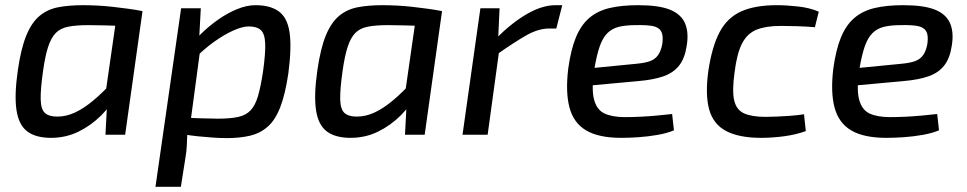

<svg xmlns="http://www.w3.org/2000/svg" viewBox="-20 -520 3733 741"><path d="M300 -500Q326 -500 356 -498.5Q386 -497 416.5 -493.5Q447 -490 476.5 -486Q506 -482 530 -477L480 -419Q428 -421 386.5 -422Q345 -423 321 -423Q274 -423 243.5 -417Q213 -411 195 -392.5Q177 -374 165.5 -338.5Q154 -303 146 -245Q136 -174 137 -136Q138 -98 153.5 -84Q169 -70 201 -70Q236 -70 270 -86Q304 -102 340.5 -132.5Q377 -163 415 -205L434 -162Q410 -114 371 -75Q332 -36 283 -12Q234 12 177 12Q118 12 85 -13Q52 -38 43.5 -96Q35 -154 49 -250Q61 -333 81.5 -383Q102 -433 132.5 -458.5Q163 -484 204.5 -492Q246 -500 300 -500ZM433 -478 530 -477 463 0H387L393 -114L382 -123Z M966 -500Q1023 -500 1056 -476Q1089 -452 1097.5 -395Q1106 -338 1093 -238Q1081 -156 1061.5 -106Q1042 -56 1012.5 -30.5Q983 -5 944 4Q905 13 855 13Q831 13 802 11Q773 9 743.5 6Q714 3 686 -2Q658 -7 635 -13L657 -67Q711 -65 753.5 -63.5Q796 -62 820 -62Q868 -62 898.5 -68.5Q929 -75 947 -94Q965 -113 975.5 -148.5Q986 -184 995 -243Q1005 -314 1003.5 -352Q1002 -390 986.5 -404Q971 -418 940 -418Q916 -418 881 -402.5Q846 -387 806 -358.5Q766 -330 727 -290L709 -333Q727 -361 756.5 -390Q786 -419 821.5 -444Q857 -469 894.5 -484.5Q932 -500 966 -500ZM755 -488 749 -377 758 -368 712 -25 703 -8Q702 18 701 41.5Q700 65 695 93L678 201H580L679 -488Z M1456 -500Q1482 -500 1512 -498.5Q1542 -497 1572.5 -493.5Q1603 -490 1632.5 -486Q1662 -482 1686 -477L1636 -419Q1584 -421 1542.5 -422Q1501 -423 1477 -423Q1430 -423 1399.5 -417Q1369 -411 1351 -392.5Q1333 -374 1321.5 -338.5Q1310 -303 1302 -245Q1292 -174 1293 -136Q1294 -98 1309.5 -84Q1325 -70 1357 -70Q1392 -70 1426 -86Q1460 -102 1496.5 -132.5Q1533 -163 1571 -205L1590 -162Q1566 -114 1527 -75Q1488 -36 1439 -12Q1390 12 1333 12Q1274 12 1241 -13Q1208 -38 1199.5 -96Q1191 -154 1205 -250Q1217 -333 1237.5 -383Q1258 -433 1288.5 -458.5Q1319 -484 1360.5 -492Q1402 -500 1456 -500ZM1589 -478 1686 -477 1619 0H1543L1549 -114L1538 -123Z M1908 -488 1902 -357 1909 -343 1862 0H1765L1834 -488ZM2150 -500 2127 -410H2100Q2058 -410 2012 -384Q1966 -358 1898 -310L1894 -371Q1956 -433 2014.5 -466.5Q2073 -500 2124 -500Z M2443 -500Q2523 -500 2566 -482.5Q2609 -465 2624 -429.5Q2639 -394 2630 -342Q2623 -295 2601 -267Q2579 -239 2540.5 -225.5Q2502 -212 2443 -207L2203 -185L2212 -252L2437 -274Q2469 -277 2488.5 -284Q2508 -291 2519.5 -307Q2531 -323 2536 -350Q2541 -384 2531 -400Q2521 -416 2496.5 -420Q2472 -424 2433 -423Q2395 -423 2368.5 -416.5Q2342 -410 2324 -392Q2306 -374 2294.5 -341Q2283 -308 2274 -255Q2262 -177 2272.5 -136.5Q2283 -96 2313 -82Q2343 -68 2392 -68Q2419 -68 2451 -69.5Q2483 -71 2515 -74Q2547 -77 2574 -80L2581 -17Q2555 -6 2518.5 0.5Q2482 7 2445 9.5Q2408 12 2378 12Q2291 12 2242.5 -16.5Q2194 -45 2178 -104.5Q2162 -164 2173 -255Q2183 -328 2202.5 -375.5Q2222 -423 2254 -450.5Q2286 -478 2332.5 -489Q2379 -500 2443 -500Z M2978 -500Q3015 -500 3060 -495Q3105 -490 3140 -475L3125 -415Q3091 -418 3053.5 -419Q3016 -420 2993 -420Q2936 -420 2900 -405.5Q2864 -391 2844 -352.5Q2824 -314 2815 -241Q2805 -169 2813.5 -132.5Q2822 -96 2851.5 -82.5Q2881 -69 2935 -69Q2951 -69 2976 -70Q3001 -71 3029 -73Q3057 -75 3083 -79L3090 -14Q3051 0 3005.5 6Q2960 12 2918 12Q2833 12 2783 -14Q2733 -40 2717 -97.5Q2701 -155 2714 -248Q2728 -341 2757.5 -396.5Q2787 -452 2840.5 -476Q2894 -500 2978 -500Z M3466 -500Q3546 -500 3589 -482.5Q3632 -465 3647 -429.5Q3662 -394 3653 -342Q3646 -295 3624 -267Q3602 -239 3563.5 -225.5Q3525 -212 3466 -207L3226 -185L3235 -252L3460 -274Q3492 -277 3511.5 -284Q3531 -291 3542.5 -307Q3554 -323 3559 -350Q3564 -384 3554 -400Q3544 -416 3519.5 -420Q3495 -424 3456 -423Q3418 -423 3391.5 -416.5Q3365 -410 3347 -392Q3329 -374 3317.5 -341Q3306 -308 3297 -255Q3285 -177 3295.5 -136.5Q3306 -96 3336 -82Q3366 -68 3415 -68Q3442 -68 3474 -69.5Q3506 -71 3538 -74Q3570 -77 3597 -80L3604 -17Q3578 -6 3541.5 0.5Q3505 7 3468 9.5Q3431 12 3401 12Q3314 12 3265.5 -16.5Q3217 -45 3201 -104.5Q3185 -164 3196 -255Q3206 -328 3225.5 -375.5Q3245 -423 3277 -450.5Q3309 -478 3355.5 -489Q3402 -500 3466 -500Z"/></svg>

Font: Exo 2 Medium
Style: Italic
Weight: 500
Italic angle: -8°
Designer: Natanael Gama
Foundry: Natanael Gama
Version: Version 2.010